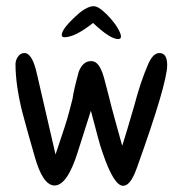

<svg xmlns="http://www.w3.org/2000/svg" viewBox="-20 -599 589 619"><path d="M361 -473Q335 -473 280 -525Q222 -479 188 -479Q179 -479 179 -486Q179 -508 238 -559Q264 -579 282 -579Q293 -579 308 -567Q323 -555 337 -539Q351 -523 360.5 -506.5Q370 -490 370 -481Q370 -473 361 -473ZM377 0Q347 0 311 -106Q304 -125 295 -159Q286 -193 273 -242L231 -110Q197 -1 156 -1Q118 -1 92 -94Q81 -131 71 -167.5Q61 -204 51 -241Q30 -327 30 -392Q30 -405 38 -416.5Q46 -428 59 -428Q84 -428 99 -361L159 -101Q180 -163 189 -191Q197 -216 203 -238.5Q209 -261 214 -281Q216 -296 221 -317.5Q226 -339 234 -368Q247 -402 274 -402Q294 -402 306 -374Q310 -367 315.5 -347.5Q321 -328 329 -296Q340 -251 351.5 -210Q363 -169 374 -129Q380 -147 389.5 -179Q399 -211 413 -259Q424 -301 435 -333Q446 -365 456 -388Q472 -428 494 -428Q519 -428 519 -389Q519 -330 421 -57L419 -52Q400 0 377 0Z"/></svg>

Font: Dongol
Style: Regular
Weight: 400
Designer: Abdo Mohamed and Ibrahim Hamdi
Foundry: Protype Foundry
Version: Version 1.000;hotconv 1.0.109;makeotfexe 2.5.65596